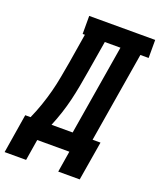

<svg xmlns="http://www.w3.org/2000/svg" viewBox="-200 -831 875 1050"><g transform="rotate(20 237.0 -306.0)"><path d="M-45 123 -8 -105H23Q42 -147 57.5 -192Q73 -237 84.5 -281Q96 -325 104 -369.5Q112 -414 120 -459L148 -630H135V-735H519V-630H471L384 -105H430L392 123H267L287 0H100L80 123ZM145 -105H268L355 -630H264L233 -444Q226 -401 218 -358Q210 -315 200 -273Q190 -231 176 -188.5Q162 -146 145 -105Z"/></g></svg>

Font: Iosevka Slab Extrabold
Style: Italic
Weight: 800
Italic angle: -9°
Monospace: yes
Designer: Belleve Invis
Foundry: Belleve Invis
Version: Version 11.1.0; ttfautohint (v1.8.3)